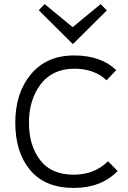

<svg xmlns="http://www.w3.org/2000/svg" viewBox="-20 -912 627 942"><path d="M510 -121 557 -73Q477 10 342 10Q201 10 128 -77.5Q55 -165 55 -310Q55 -456 132 -548Q209 -640 343 -640Q476 -640 550 -568L503 -518Q443 -575 344 -575Q236 -574 179 -498Q122 -422 122 -310Q122 -199 176.5 -127Q231 -55 342 -55Q444 -55 510 -121ZM474 -892 504 -861 339 -697H336L170 -862L199 -892L335 -780H338Z"/></svg>

Font: Sinkin Sans 300 Light
Style: Regular
Weight: 300
Designer: Keith Bates
Foundry: K-Type
Version: Sinkin Sans (version 1.0)  by Keith Bates   •   © 2014   www